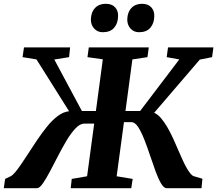

<svg xmlns="http://www.w3.org/2000/svg" viewBox="-45 -993 1146 1013"><path d="M-25 0 -18 -49 10 -62.5Q21 -67.5 34.8 -83.8Q48.5 -100 65.2 -124.5Q82 -149 100.5 -177.5Q124 -214 150 -252.8Q176 -291.5 203.5 -325.5Q231 -359.5 260.2 -381.2Q289.5 -403 319.5 -406L147.5 -679.5L74 -691.5L81.5 -743H325L319.5 -691.5L241.5 -679L387 -407.5H461L497.5 -680L416.5 -691.5L423.5 -743H740L733 -691.5L653.5 -679.5L617 -407.5H694.5L901 -679.5L834.5 -691.5L841.5 -743H1081L1074 -691.5L1009 -678.5L768.5 -398Q787.5 -389.5 805 -369Q822.5 -348.5 838.8 -320.2Q855 -292 869.5 -260.2Q884 -228.5 897 -197.5Q908 -172 918.5 -149Q929 -126 939.2 -108Q949.5 -90 959 -78.2Q968.5 -66.5 977 -63.5L1023 -50L1018 0H834.5Q819.5 0 804.8 -25Q790 -50 775.5 -90Q761 -130 746.2 -174.2Q731.5 -218.5 715.8 -258.2Q700 -298 683.5 -323.2Q667 -348.5 648.5 -348.5H609L570.5 -63L655 -49L647.5 0H328L333.5 -49L414.5 -63L452 -341H400.5Q378 -341 354.2 -316.5Q330.5 -292 307.2 -253.2Q284 -214.5 261.5 -170.8Q239 -127 218.5 -88.2Q198 -49.5 180.8 -24.8Q163.5 0 150 0ZM497 -823Q469.5 -823 451.8 -842.5Q434 -862 434.5 -891Q435.5 -929 456.5 -951Q477.5 -973 512.5 -973Q545.5 -973 562.2 -954.5Q579 -936 578 -908Q577.5 -870 557.2 -846.5Q537 -823 497 -823ZM688.5 -823Q661 -823 643.5 -842.5Q626 -862 626.5 -891Q627.5 -929 648.5 -951Q669.5 -973 704 -973Q736 -973 753 -954.5Q770 -936 769 -908Q768.5 -870 748.2 -846.5Q728 -823 688.5 -823Z"/></svg>

Font: Merriweather 20pt ExtraBold
Style: Italic
Weight: 800
Italic angle: -7.8°
Version: Version 2.101